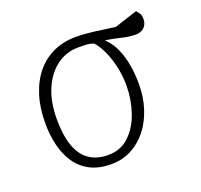

<svg xmlns="http://www.w3.org/2000/svg" viewBox="-99 -628 790 753"><g transform="rotate(-20 296.5 -251.5)"><path d="M245 14Q192 14 155.5 -5.5Q119 -25 97 -58.5Q75 -92 65 -135Q55 -178 55 -225Q55 -290 71.5 -341.5Q88 -393 118 -429Q148 -465 190 -484Q232 -503 283 -503Q303 -503 322 -501.5Q341 -500 360.5 -497.5Q380 -495 400.5 -492Q421 -489 444 -486L540 -517Q546 -510 551.5 -502Q557 -494 557 -478Q557 -464 550.5 -453Q544 -442 533 -436.5Q522 -431 508 -431Q492 -431 476 -433.5Q460 -436 439.5 -441Q419 -446 388 -451V-449Q412 -426 426 -394Q440 -362 446.5 -324.5Q453 -287 453 -245Q453 -190 437.5 -142.5Q422 -95 394 -60Q366 -25 328 -5.5Q290 14 245 14ZM245 -24Q298 -24 333.5 -58Q369 -92 387 -145.5Q405 -199 405 -256Q405 -296 396.5 -334.5Q388 -373 373.5 -404.5Q359 -436 342 -454Q327 -459 314.5 -460Q302 -461 279 -461Q228 -461 188.5 -432Q149 -403 126 -350Q103 -297 103 -225Q103 -158 118.5 -113.5Q134 -69 166 -46.5Q198 -24 245 -24Z"/></g></svg>

Font: Literata ExtraLight
Style: Italic
Weight: 250
Italic angle: -2°
Designer: Latin by Veronika Burian and Jose Scaglione. Greek by Irene Vlachou. Cyrillic by Vera Evstafieva
Foundry: TypeTogether
Version: Version 3.002